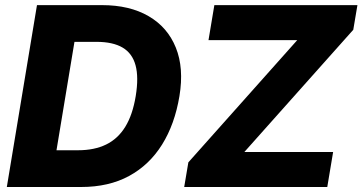

<svg xmlns="http://www.w3.org/2000/svg" viewBox="-20 -748 1450 768"><path d="M304.2 0H83L106.9 -147H292.5Q357.4 -147 404.5 -169.9Q451.7 -192.9 481.2 -241Q510.7 -289.1 522.9 -363.8Q535.2 -439 522.2 -486.8Q509.3 -534.7 470.5 -557.6Q431.6 -580.6 366.2 -580.6H175.8L200.2 -727.5H387.7Q498.5 -727.5 574.5 -683.3Q650.4 -639.2 683.3 -557.6Q716.3 -476.1 697.8 -363.8Q679.2 -251.5 628.4 -169.9Q577.6 -88.4 496.6 -44.2Q415.5 0 304.2 0ZM302.2 -727.5 181.6 0H7.3L127.9 -727.5ZM716.8 0 733.4 -98.6 1168.9 -587.4H814L837.4 -727.5H1409.7L1393.1 -628.9L957.5 -140.1H1312.5L1289.1 0Z"/></svg>

Font: Inter 24pt ExtraBold
Style: Italic
Weight: 800
Italic angle: -9.3988°
Designer: Rasmus Andersson
Foundry: rsms
Version: Version 4.001;git-66647c0bb